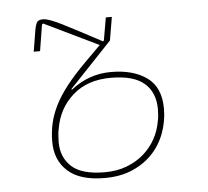

<svg xmlns="http://www.w3.org/2000/svg" viewBox="-44 -575 688 634"><g transform="rotate(-5 300.0 -258.0)"><path d="M279 12Q197 12 156.5 -24.5Q116 -61 116 -122Q116 -154 122.5 -183Q129 -212 144 -242Q159 -272 184 -304Q209 -336 247 -374L300 -427L120 -514L116 -511L102 -424H81L93 -497Q95 -509 99.5 -518.5Q104 -528 121 -528Q139 -528 183.5 -505.5Q228 -483 312 -438L315 -441L328 -516H348L335 -439L194 -290L196 -288Q255 -335 329 -335Q403 -335 448 -302.5Q493 -270 493 -199Q493 -158 479 -119.5Q465 -81 438 -52Q411 -23 371 -5.5Q331 12 279 12ZM281 -7Q321 -7 353.5 -19.5Q386 -32 410 -53Q434 -74 449 -101.5Q464 -129 469 -159Q471 -167 472 -178.5Q473 -190 473 -199Q473 -255 437.5 -285.5Q402 -316 327 -316Q249 -316 200.5 -273Q152 -230 141 -163Q139 -155 138 -142.5Q137 -130 137 -119Q137 -69 170.5 -38Q204 -7 281 -7Z"/></g></svg>

Font: IBM Plex Mono Thin
Style: Italic
Weight: 100
Italic angle: -9°
Monospace: yes
Designer: Mike Abbink, Paul van der Laan, Pieter van Rosmalen
Foundry: Bold Monday
Version: Version 2.3